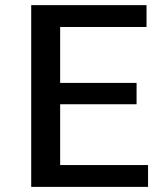

<svg xmlns="http://www.w3.org/2000/svg" viewBox="-20 -731 659 751"><path d="M102.1 -710.9H553.2V-625.5H215.3V-406.7H514.2V-323.2H215.3V-85.4H559.1V0H102.1Z"/></svg>

Font: Monda Medium
Style: Regular
Weight: 500
Designer: Vernon Adams
Foundry: Vernon Adams
Version: Version 2.200